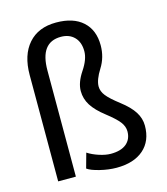

<svg xmlns="http://www.w3.org/2000/svg" viewBox="-114 -847 823 946"><g transform="rotate(-15 297.5 -374.5)"><path d="M158.2 0H67.9V-542.5Q67.9 -644 118.4 -701.4Q168.9 -758.8 259.8 -758.8Q347.7 -758.8 395.8 -715.1Q443.8 -671.4 443.8 -593.8Q443.8 -532.7 412.6 -483.2Q381.3 -433.6 381.3 -399.9Q381.3 -375 399.7 -351.8Q418 -328.6 463.9 -293.5Q509.8 -258.3 530.8 -225.1Q551.8 -191.9 551.8 -154.8Q551.8 -77.1 502.2 -33.7Q452.6 9.8 363.8 9.8Q324.2 9.8 280 -1Q235.8 -11.7 217.3 -25.4L238.3 -101.1Q262.2 -85.4 295.2 -74.7Q328.1 -64 354 -64Q406.2 -64 433.8 -86.9Q461.4 -109.9 461.4 -149.9Q461.4 -175.3 443.4 -198.7Q425.3 -222.2 379.2 -258.1Q333 -293.9 311.8 -327.6Q290.5 -361.3 290.5 -400.9Q290.5 -444.3 324.5 -494.9Q358.4 -545.4 358.4 -586.4Q358.4 -632.3 333 -658.4Q307.6 -684.6 264.6 -684.6Q158.2 -684.6 158.2 -541.5Z"/></g></svg>

Font: Noboto
Style: Regular
Weight: 400
Designer: Google
Version: Version 2.001101; 2014